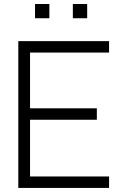

<svg xmlns="http://www.w3.org/2000/svg" viewBox="-20 -922 605 942"><path d="M69.8 0V-720.2H515.1V-664.1H127.4V-390.6H455.1V-334.5H127.4V-56.2H515.1V0ZM151.9 -832.5V-902.3H222.2V-832.5ZM337.4 -832.5V-902.3H407.7V-832.5Z"/></svg>

Font: Manrope Light
Style: Regular
Weight: 300
Designer: Mikhail Sharanda
Foundry: Mikhail Sharanda
Version: Version 4.505;FEAKit 1.0